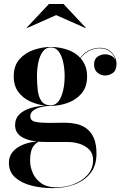

<svg xmlns="http://www.w3.org/2000/svg" viewBox="-20 -712 644 992"><path d="M270 -634 119.5 -567 118 -569 233 -691.5H308L423 -569L421.5 -567ZM58 -66Q58 -99.5 79.5 -120.8Q101 -142 136.2 -153Q171.5 -164 213 -166.5Q173 -171 135.8 -188Q98.5 -205 74.8 -236.8Q51 -268.5 51 -317.5Q51 -373 80.8 -406.2Q110.5 -439.5 154.8 -454.5Q199 -469.5 242.5 -469.5Q283.5 -469.5 325.2 -456.2Q367 -443 395 -413Q416 -442.5 443.8 -453.8Q471.5 -465 494 -465Q536 -465 559 -439.2Q582 -413.5 582 -383.5Q582 -348.5 563.2 -335.2Q544.5 -322 523 -322Q501 -322 483.5 -336.5Q466 -351 466 -379Q466 -406.5 484 -419Q502 -431.5 523 -431.5Q539 -431.5 554.8 -423.8Q570.5 -416 577 -401Q571.5 -425.5 550.2 -444Q529 -462.5 494 -462.5Q471 -462.5 444.2 -451Q417.5 -439.5 396.5 -411Q412 -393.5 421 -370.5Q430 -347.5 430 -317.5Q430 -262.5 401.2 -229Q372.5 -195.5 329.2 -180.2Q286 -165 242.5 -165Q239.5 -165 237 -165Q216.5 -164.5 193 -159Q169.5 -153.5 153 -141.8Q136.5 -130 136.5 -111Q136.5 -88 163 -82.5Q189.5 -77 230 -77Q256.5 -77 276.2 -77.5Q296 -78 317.5 -78Q345.5 -78 374 -71.8Q402.5 -65.5 426 -48.8Q449.5 -32 464 -0.5Q478.5 31 478.5 82Q478.5 143 447.5 182.5Q416.5 222 365 241Q313.5 260 252.5 260Q193.5 260 142 246.8Q90.5 233.5 58.2 204.8Q26 176 26 130Q26 99 41.5 78Q57 57 80.2 44.5Q103.5 32 128 26Q152.5 20 170.5 19Q118.5 13.5 88.2 -7Q58 -27.5 58 -66ZM171 -317.5Q171 -280 175 -245.8Q179 -211.5 194 -189.8Q209 -168 242.5 -168Q267.5 -168 283.2 -189.8Q299 -211.5 306.5 -245.8Q314 -280 314 -317.5Q314 -356.5 306.5 -390.5Q299 -424.5 283.2 -445.8Q267.5 -467 242.5 -467Q217.5 -467 201.5 -445.8Q185.5 -424.5 178.2 -390.5Q171 -356.5 171 -317.5ZM135.5 118Q135.5 150.5 149.5 182.2Q163.5 214 193.2 235Q223 256 270 256Q319 256 362.5 239Q406 222 433.5 190.2Q461 158.5 461 115Q461 82 441.5 61.5Q422 41 391.8 31.2Q361.5 21.5 329 21.5H218Q197 21.5 178.5 20Q151.5 37 143.5 61Q135.5 85 135.5 118Z"/></svg>

Font: Bodoni* 72pt Medium
Style: Regular
Weight: 500
Version: Version 2.3